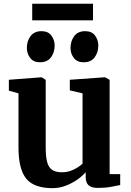

<svg xmlns="http://www.w3.org/2000/svg" viewBox="-20 -971 682 1002"><path d="M490.4 9.7Q457.2 9.7 442.2 -4.2Q427.2 -18.1 427.2 -46.2V-72.7Q410.9 -52.9 383.4 -33.6Q356 -14.4 322.7 -1.7Q289.4 11 254.5 11Q158.1 11 117.3 -38.3Q76.5 -87.6 76.5 -201.6V-483.8L26.3 -497.9V-554.7L196.5 -567.7H197.5L218.5 -554.3V-201.8Q218.5 -154.1 226 -125.7Q233.5 -97.4 251.8 -84.7Q270 -72 302.2 -72Q328.2 -72 349.1 -79.6Q369.9 -87.2 385.6 -97.5Q401.2 -107.8 410.8 -116.9V-483.8L344.4 -499.4V-554.7L525.9 -567.7H528.3L552.1 -554.3V-62.4H607.4L607.2 -5.3Q589.2 -1.5 559.1 4.1Q529 9.7 490.4 9.7ZM187.9 -646Q154.6 -646 137.4 -668.8Q120.1 -691.5 120.1 -720.8Q120.1 -756.3 139.4 -782.3Q158.6 -808.3 196.4 -808.3H197.4Q230.9 -808.3 248 -785.6Q265.2 -762.8 265.2 -733.5Q265.2 -698 246.2 -672Q227.3 -646 188.9 -646ZM415.8 -646Q382.5 -646 365.2 -668.8Q348 -691.5 348 -720.8Q348 -756.3 367.2 -782.3Q386.4 -808.3 424.2 -808.3H425.2Q458.7 -808.3 475.9 -785.6Q493 -762.8 493 -733.5Q493 -698 474.1 -672Q455.1 -646 416.8 -646ZM465.4 -951.5V-864.8H148.1V-951.5Z"/></svg>

Font: Merriweather Light
Style: Regular
Weight: 300
Designer: Eben Sorkin
Foundry: Eben Sorkin
Version: Version 2.100